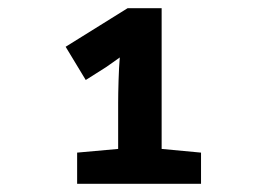

<svg xmlns="http://www.w3.org/2000/svg" viewBox="-20 -864 640 468"><path d="M168 -416V-492L268 -501V-613Q268 -635 269 -668Q270 -701 272 -724Q264 -718 254.5 -711.5Q245 -705 238 -700L189 -669L140 -750L291 -844H374V-501L470 -492V-416Z"/></svg>

Font: Noto Sans Mono ExtraBold
Style: Regular
Weight: 800
Designer: Monotype Design Team
Foundry: Monotype Imaging Inc.
Version: Version 2.014